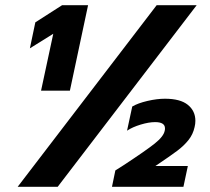

<svg xmlns="http://www.w3.org/2000/svg" viewBox="-20 -719 809 739"><path d="M583 -699H737L202 0H48ZM185 -589 95 -533 116 -633 219 -699H319L249 -370H138ZM424 -63 457 -84Q541 -139 575.5 -166.5Q610 -194 614 -216Q615 -219 615 -225Q615 -249 577 -249Q553 -249 521.5 -239.5Q490 -230 469 -216L489 -309Q511 -322 547.5 -330.5Q584 -339 615 -339Q674 -339 703 -315.5Q732 -292 732 -254Q732 -242 729 -230Q723 -202 705.5 -180Q688 -158 662 -138.5Q636 -119 578 -80H703L686 0H411Z"/></svg>

Font: Prompt SemiBold
Style: Italic
Weight: 600
Italic angle: -12°
Designer: Katatrad Team
Foundry: CadsonDemak
Version: Version 1.001